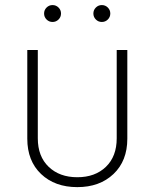

<svg xmlns="http://www.w3.org/2000/svg" viewBox="-20 -748 624 776"><path d="M292.5 8.3Q201.7 8.3 146 -44.7Q90.3 -97.7 90.3 -187.5V-545.9H132.8V-189Q132.8 -115.7 176.8 -73.7Q220.7 -31.7 292.5 -31.7Q364.3 -31.7 408 -73.7Q451.7 -115.7 451.7 -189V-545.9H494.6V-187.5Q494.6 -97.7 438.7 -44.7Q382.8 8.3 292.5 8.3ZM192.4 -659.2Q178.2 -659.2 168.2 -669.2Q158.2 -679.2 158.2 -693.4Q158.2 -707.5 168.2 -717.5Q178.2 -727.5 192.4 -727.5Q206.5 -727.5 216.6 -717.5Q226.6 -707.5 226.6 -693.4Q226.6 -679.2 216.6 -669.2Q206.5 -659.2 192.4 -659.2ZM391.6 -659.2Q377.4 -659.2 367.4 -669.2Q357.4 -679.2 357.4 -693.4Q357.4 -707.5 367.4 -717.5Q377.4 -727.5 391.6 -727.5Q405.8 -727.5 415.8 -717.5Q425.8 -707.5 425.8 -693.4Q425.8 -679.2 415.8 -669.2Q405.8 -659.2 391.6 -659.2Z"/></svg>

Font: Inter Extra Light
Style: Regular
Weight: 200
Designer: Rasmus Andersson
Foundry: rsms
Version: Version 4.000;git-3c8e0fc